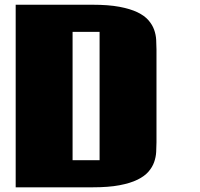

<svg xmlns="http://www.w3.org/2000/svg" viewBox="-20 -799 851 819"><path d="M289.6 -115.7H404.8V-663.1H289.6ZM647.5 -191.9Q647.5 -172.4 646.2 -150.6Q645 -128.9 637.5 -107.4Q629.9 -85.9 613.3 -66.7Q596.7 -47.4 566.4 -32.5Q536.1 -17.6 489.5 -8.8Q442.9 0 374.5 0H46.9V-778.8H374.5Q442.9 -778.8 489.5 -770Q536.1 -761.2 566.4 -746.6Q596.7 -731.9 613.3 -712.6Q629.9 -693.4 637.5 -672.1Q645 -650.9 646.2 -629.2Q647.5 -607.4 647.5 -587.9Z"/></svg>

Font: Coda Caption ExtraBold
Style: Regular
Weight: 800
Designer: vernon adams
Foundry: vernon adams
Version: Version 1.002